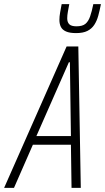

<svg xmlns="http://www.w3.org/2000/svg" viewBox="-44 -914 511 934"><path d="M-24 0 280 -688H337L349 0H304L301 -210H116L24 0ZM133 -252H301L296 -611H291ZM326 -753Q295 -753 277 -761Q259 -769 252 -783.5Q245 -798 245 -817Q245 -834 248.5 -853.5Q252 -873 256 -894H293Q289 -873 286 -856Q283 -839 283 -825Q283 -806 293 -796Q303 -786 328 -786Q357 -786 371.5 -798Q386 -810 394.5 -834.5Q403 -859 410 -894H447Q441 -863 434 -837.5Q427 -812 414.5 -793Q402 -774 381 -763.5Q360 -753 326 -753Z"/></svg>

Font: Saira Condensed ExtraLight
Style: Italic
Weight: 250
Width: 3
Italic angle: -12°
Designer: Hector Gatti with collaboration of the Omnibus-Type team
Foundry: Omnibus-Type
Version: Version 1.101